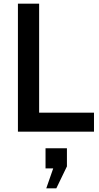

<svg xmlns="http://www.w3.org/2000/svg" viewBox="-20 -720 540 1050"><path d="M78 -700H194V-104H494V0H78ZM233 310 271 201H229V91H346V190L288 310Z"/></svg>

Font: Cabin SemiBold
Style: Regular
Weight: 600
Designer: Pablo Impallari
Foundry: Pablo Impallari. http://www.impallari.com Igino Marini. http://www.ikern.com
Version: Version 2.200